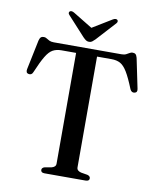

<svg xmlns="http://www.w3.org/2000/svg" viewBox="-95 -955 849 1029"><g transform="rotate(10 330.0 -440.5)"><path d="M145 -700H513.5Q529 -700 538.5 -704.8Q548 -709.5 555.5 -714.2Q563 -719 571.5 -719Q582 -719 587.8 -713.8Q593.5 -708.5 597 -695L630.5 -533.5Q633 -523.5 629.8 -517.2Q626.5 -511 618 -509.5Q610.5 -508 604.5 -511.2Q598.5 -514.5 594 -523.5Q570 -583.5 551.5 -613.8Q533 -644 513.5 -654.5Q494 -665 466 -665H387V-62.5Q387 -52.5 393 -46.8Q399 -41 410.5 -38L446 -32Q462 -27.5 462 -15Q462 0 441.5 0H218Q207.5 0 202.8 -4.2Q198 -8.5 198 -15Q198 -27.5 214 -32L249.5 -38Q261 -41 267 -46.8Q273 -52.5 273 -62.5V-665H193.5Q166 -665 146.5 -654.2Q127 -643.5 108.8 -613.2Q90.5 -583 65.5 -523.5Q62 -514.5 55.8 -511.2Q49.5 -508 42 -509.5Q33.5 -511 30.5 -517.2Q27.5 -523.5 29.5 -533.5L63 -695Q66.5 -708.5 72.2 -713.8Q78 -719 88.5 -719Q97 -719 104 -714.2Q111 -709.5 120.5 -704.8Q130 -700 145 -700ZM350 -799.5 224.5 -876Q209.5 -884.5 201 -878Q197.5 -875.5 197 -870Q196.5 -864.5 202.5 -858.5L298 -754Q306.5 -745.5 313.5 -740.5Q320.5 -735.5 330.5 -735.5Q340.5 -735.5 347.2 -740.5Q354 -745.5 362.5 -754L458 -858.5Q463.5 -864.5 463.2 -870Q463 -875.5 459.5 -878Q451 -884.5 436 -876L310.5 -799.5Z"/></g></svg>

Font: Fraunces 48pt
Style: Regular
Weight: 400
Version: Version 1.000;[b76b70a41]